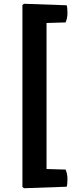

<svg xmlns="http://www.w3.org/2000/svg" viewBox="-20 -842 410 1019"><path d="M334 149 107 157 99 150V-815L107 -822L334 -814Q338 -801 338 -773Q338 -745 328 -723L227 -720V55L328 58Q338 80 338 108Q338 136 334 149Z"/></svg>

Font: Signika
Style: Semibold
Weight: 600
Designer: Anna Giedrys
Foundry: Anna Giedrys
Version: Version 1.001